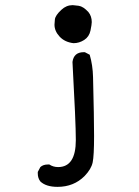

<svg xmlns="http://www.w3.org/2000/svg" viewBox="-20 -599 540 747"><path d="M204 128Q159 128 137 107Q127 94 127 76V70L137 51Q148 41 166 41H172Q187 51 206 51Q275 51 275 -54Q275 -122 262 -358Q267 -396 306 -396H310L329 -386Q341 -345 342 -299Q346 -138 346 -70Q346 7 340.5 33Q335 59 309 86Q267 128 204 128ZM266 -431Q232 -435 212 -456.5Q192 -478 192 -503Q192 -507 193.5 -523Q195 -539 219 -561Q238 -579 263 -579Q268 -579 286 -576.5Q304 -574 324 -552Q337 -536 337 -513Q337 -504 332 -480Q327 -456 307.5 -443.5Q288 -431 266 -431Z"/></svg>

Font: Xiaolai SC
Style: Regular
Weight: 400
Designer: Nozomi Seto 瀬戸のぞみ
Version: Version 3.11;December 4, 2020;FontCreator 13.0.0.2613 64-bit